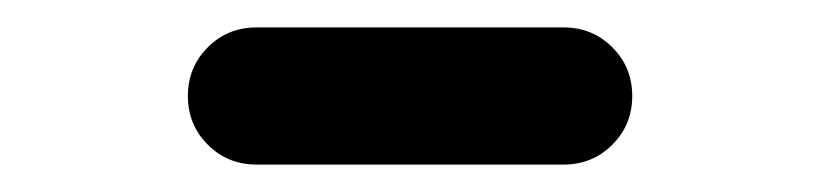

<svg xmlns="http://www.w3.org/2000/svg" viewBox="-20 -675 600 140"><path d="M167 -655H391Q412 -655 426.5 -640.5Q441 -626 441 -605Q441 -584 426.5 -569.5Q412 -555 391 -555H167Q146 -555 131.5 -569.5Q117 -584 117 -605Q117 -626 131.5 -640.5Q146 -655 167 -655Z"/></svg>

Font: Brass Mono
Style: Bold
Weight: 700
Monospace: yes
Version: Version 1.100; ttfautohint (v1.8.3) -l 8 -r 50 -G 200 -x 14 